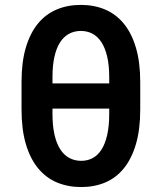

<svg xmlns="http://www.w3.org/2000/svg" viewBox="-20 -750 657 780"><path d="M549.7 -305Q549.7 -224.1 532.3 -164.8Q514.9 -105.5 483.5 -66.6Q452.1 -27.7 408 -8.9Q364 9.9 310 9.9Q255.7 9.9 211.1 -8.9Q166.5 -27.7 134.6 -66.6Q102.6 -105.5 85 -164.8Q67.5 -224.1 67.5 -305V-417.3Q67.5 -497.5 84.9 -556.5Q102.3 -615.4 133.9 -653.9Q165.5 -692.5 210 -711.3Q254.6 -730.1 308.6 -730.1Q362.6 -730.1 407 -711.3Q451.3 -692.5 483 -653.9Q514.6 -615.4 532.1 -556.5Q549.7 -497.5 549.7 -417.3ZM423.7 -411.2V-436.8Q423.7 -485.1 415.3 -520.4Q407 -555.8 391.9 -578.8Q376.8 -601.9 355.6 -613.1Q334.5 -624.3 308.6 -624.3Q281.6 -624.3 260.1 -612.6Q238.6 -600.9 223.7 -577.4Q208.8 -554 201 -518.8Q193.2 -483.7 193.2 -436.8V-411.2ZM423.7 -308.9H193.2V-287.3Q193.2 -239.7 201.2 -203.8Q209.2 -168 224.3 -144.2Q239.3 -120.4 261.2 -108.5Q283 -96.6 310 -96.6Q335.6 -96.6 356.5 -107.8Q377.5 -119 392.4 -142.4Q407.3 -165.8 415.5 -201.9Q423.7 -237.9 423.7 -287.3Z"/></svg>

Font: Interop SemBd
Style: Regular
Weight: 600
Designer: Rasmus Andersson, Google, Jang Haemin
Foundry: jhaemin
Version: Version 1.008